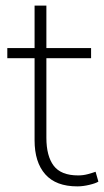

<svg xmlns="http://www.w3.org/2000/svg" viewBox="-20 -655 370 683"><path d="M255 8Q179 8 141 -35Q103 -78 103 -156V-448H6V-484H103V-635H145V-484H304V-448H145V-165Q145 -100 171 -65.5Q197 -31 258 -31Q276 -31 292.5 -35.5Q309 -40 320 -44L330 -9Q321 -3 298 2.5Q275 8 255 8Z"/></svg>

Font: Nunito Sans ExtraLight
Style: Regular
Weight: 200
Designer: Vernon Adams
Foundry: Vernon Adams
Version: Version 3.006; ttfautohint (v1.8.3)